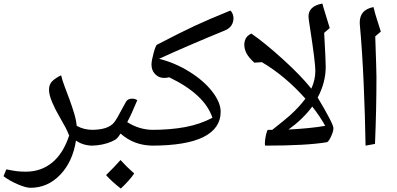

<svg xmlns="http://www.w3.org/2000/svg" viewBox="-60 -820 2260 1094"><path d="M469.2 9.8Q413.6 9.8 373 -19Q354 101.6 283 175.8Q211.9 250 113.8 250Q87.4 250 41.3 230.2Q-4.9 210.4 -40 184.1L-23.9 145Q17.1 153.3 39.1 155.8Q61 158.2 86.9 158.2Q174.8 158.2 238 105.7Q301.3 53.2 334 -47.9Q323.2 -74.7 313 -94.2Q302.7 -113.8 278.3 -156.2Q256.3 -192.9 237.8 -236.1Q219.2 -279.3 219.2 -309.1Q219.2 -338.9 237.5 -357.2Q255.9 -375.5 288.1 -391.1Q295.4 -360.8 309.3 -324.5Q323.2 -288.1 337.2 -250Q351.1 -211.9 362.5 -174.1Q374 -136.2 377 -103Q418 -80.1 469.2 -80.1Q479 -80.1 479 -69.8V0Q479 9.8 469.2 9.8Z M459 9.8Q449.2 9.8 449.2 0V-69.8Q449.2 -80.1 459 -80.1Q509.3 -80.1 541.5 -90.8Q573.7 -101.6 590.3 -122.6Q606.9 -143.6 636.2 -200.7L657.2 -238.8Q667 -257.8 692.9 -257.8Q710.4 -257.8 722.2 -249Q689.5 -169.9 665 -124Q734.4 -80.1 813 -80.1Q822.8 -80.1 822.8 -69.8V0Q822.8 9.8 813 9.8Q703.6 9.8 627 -59.1L617.7 -45.4L607.9 -33.2Q600.6 -24.4 576.7 -13.7Q552.7 -2.9 522 3.4Q491.2 9.8 459 9.8ZM704.6 168.5Q679.7 206.1 628.4 254.4Q576.2 213.9 544.4 177.7Q594.2 128.9 626.5 91.8Q665 133.8 704.6 168.5Z M803.2 9.8Q793.5 9.8 793.5 0V-69.8Q793.5 -80.1 803.2 -80.1Q910.6 -80.1 995.1 -95.9Q1079.6 -111.8 1150.4 -148.9Q1106.4 -282.7 903.3 -379.9Q892.6 -376 875 -376Q844.7 -376 824 -397.5Q803.2 -418.9 803.2 -452.1Q803.2 -474.1 815.2 -517.6Q827.1 -561 834 -564.9Q971.7 -636.7 1053.5 -674.6Q1135.3 -712.4 1252.4 -759.8Q1261.7 -752 1266.1 -739.3Q1270.5 -726.6 1270.5 -715.3L1269.5 -705.1Q1263.7 -663.6 1220.2 -646Q1012.7 -561 846.2 -484.9Q936 -462.9 1018.3 -411.9Q1100.6 -360.8 1148.9 -298.8Q1197.3 -236.8 1197.3 -183.1Q1197.3 -88.4 1099.1 -39.3Q1001 9.8 803.2 9.8Z M1452.1 9.8Q1449.2 9.8 1449.2 -2.4Q1449.2 -25.4 1455.8 -52.7Q1462.4 -80.1 1466.8 -80.1H1491.2Q1564.5 -137.7 1591.1 -161.6Q1617.7 -185.5 1639.6 -209.2Q1661.6 -232.9 1680.2 -257.8Q1565.4 -387.2 1432.1 -465.8L1389.2 -462.9Q1356.9 -492.2 1344.5 -516.4Q1332 -540.5 1332 -565.4Q1332 -582.5 1339.6 -599.4Q1347.2 -616.2 1372.1 -628.9Q1450.2 -574.7 1552.2 -482.2Q1654.3 -389.6 1713.9 -314.9Q1736.8 -364.7 1736.8 -416Q1736.8 -464.8 1706.5 -660.6Q1697.8 -713.9 1697.8 -726.1Q1697.8 -785.2 1776.9 -799.8Q1779.8 -788.6 1782.5 -778.8Q1785.2 -769 1818.8 -660.2L1787.1 -632.8Q1795.9 -474.6 1795.9 -439.9Q1795.9 -349.6 1750 -264.2Q1839.8 -114.3 1839.8 -89.8Q1839.8 -70.8 1825.9 -41.5Q1812 -12.2 1803.2 -9.8Q1688 9.8 1452.1 9.8ZM1793 -103Q1765.1 -154.3 1719.2 -212.9Q1666.5 -141.6 1584 -82Q1710.9 -88.4 1793 -103Z M2078.1 -612.8Q2085 -414.6 2085 -381.8Q2085 -196.3 2076.7 0L2022.9 9.8Q2020.5 -153.3 2012.2 -343Q2003.9 -532.7 1990.7 -674.8L1989.7 -690.9Q1989.7 -727.5 2008.5 -749.5Q2027.3 -771.5 2067.9 -779.8Q2079.1 -735.4 2088.9 -706.1L2109.9 -640.1Z"/></svg>

Font: Droid Arabic Naskh
Style: Regular
Weight: 400
Designer: Pascal Zoghbi
Foundry: Ascender Corporation
Version: Version 1.00